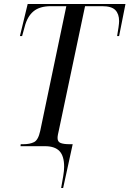

<svg xmlns="http://www.w3.org/2000/svg" viewBox="-20 -734 650 964"><path d="M287 210Q293 176 297.5 149.5Q302 123 302 103Q302 49 278.5 24.5Q255 0 206 0H83L84 -10H98Q130 -10 151 -20.5Q172 -31 182 -77L313 -703H236Q179 -703 148 -677Q117 -651 104 -600L91 -553H80L119 -714H610L578 -553H568Q572 -575 575 -596.5Q578 -618 578 -628Q578 -664 559 -683.5Q540 -703 493 -703H407L276 -82Q273 -69 271 -59Q269 -49 269 -41Q269 -22 284.5 -16Q300 -10 329 -10H345L297 210Z"/></svg>

Font: Noto Serif Display Condensed
Style: Italic
Weight: 400
Width: 3
Italic angle: -12°
Designer: Monotype Design Team
Foundry: Monotype Imaging Inc.
Version: Version 2.009